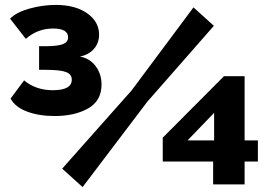

<svg xmlns="http://www.w3.org/2000/svg" viewBox="-20 -751 1094 781"><path d="M23 -350 78 -424Q126 -384 195 -384Q272 -384 272 -427Q272 -449 248.5 -458Q225 -467 164 -467H139V-563H163Q215 -563 236 -571.5Q257 -580 257 -599Q257 -635 196 -635Q133 -635 85 -593L21 -675Q46 -701 99.5 -716Q153 -731 207 -731Q286 -731 334.5 -697Q383 -663 383 -610Q383 -576 362 -552Q341 -528 305 -521Q345 -514 369 -482Q393 -450 393 -407Q393 -341 338.5 -310Q284 -279 202 -279Q139 -279 90.5 -297Q42 -315 23 -350ZM233 -65 516 -384 767 -721 850 -646 579 -337 316 10ZM847 -1V-94H642V-191L891 -441H975V-180H1029V-94H975V-1ZM743 -180H851V-292Z"/></svg>

Font: Raleway-v4020 Black
Style: Regular
Weight: 900
Designer: Matt McInerney, Pablo Impallari, Rodrigo Fuenzalida
Foundry: Matt McInerney, Pablo Impallari, Rodrigo Fuenzalida
Version: Version 4.020;PS 004.020;hotconv 1.0.88;makeotf.lib2.5.64775